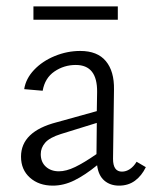

<svg xmlns="http://www.w3.org/2000/svg" viewBox="-20 -579 479 603"><path d="M438 -54Q425 -27 404 -11.5Q383 4 354 4Q326 4 307.5 -12Q289 -28 285 -60Q247 -29 213.5 -12.5Q180 4 146 4Q102 4 74 -21Q46 -46 46 -87Q46 -166 158 -195L284 -230L285 -290Q286 -375 218 -375Q181 -375 151 -354.5Q121 -334 114 -294L56 -299Q61 -332 87 -359.5Q113 -387 152 -403Q191 -419 232 -419Q286 -419 312.5 -387Q339 -355 338 -298L335 -80Q335 -40 363 -40Q376 -40 388 -48Q400 -56 409 -71ZM165 -41Q188 -41 216 -54.5Q244 -68 283 -95L284 -193L171 -158Q136 -147 122 -131Q108 -115 108 -95Q108 -70 124 -55.5Q140 -41 165 -41ZM85 -559H350V-517H85Z"/></svg>

Font: Ysabeau Semilight
Style: Regular
Weight: 300
Designer: Christian Thalmann (Catharsis Fonts)
Version: Version 0.003